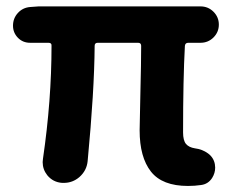

<svg xmlns="http://www.w3.org/2000/svg" viewBox="-20 -580 744 613"><path d="M580.1 13.7Q498 13.7 461.9 -32.2Q425.8 -78.1 425.8 -164.1Q425.8 -182.6 428.2 -281.7Q430.7 -380.9 430.7 -433.6Q430.7 -443.4 420.9 -443.4H292Q282.2 -443.4 282.2 -433.6Q281.2 -290 259.8 -65.4Q256.8 -35.2 233.4 -14.6Q211.9 3.9 183.6 3.9Q181.6 3.9 178.7 3.9Q149.4 2 130.9 -20.5Q116.2 -39.1 116.2 -62.5Q116.2 -67.4 117.2 -73.2Q144.5 -259.8 144.5 -433.6Q145.5 -443.4 134.8 -443.4H76.2Q52.7 -443.4 37.1 -459.5Q21.5 -475.6 21.5 -498Q21.5 -521.5 37.1 -538.6Q52.7 -555.7 76.2 -557.6L103.5 -559.6H620.1Q644.5 -559.6 661.6 -542.5Q678.7 -525.4 678.7 -501.5Q678.7 -477.5 661.6 -460.4Q644.5 -443.4 620.1 -443.4H581.1Q571.3 -443.4 570.3 -433.6Q564.5 -328.1 564.5 -157.2Q564.5 -131.8 573.7 -120.6Q583 -109.4 602.5 -106.4Q626 -103.5 644 -90.3Q662.1 -77.1 666 -55.7Q667 -49.8 667 -44.9Q667 -27.3 657.2 -11.7Q644.5 7.8 622.1 10.7Q601.6 13.7 580.1 13.7Z"/></svg>

Font: Gen Jyuu GothicX Bold
Style: Bold
Weight: 700
Designer: Ryoko NISHIZUKA (kana &amp; ideographs); Paul D. Hunt (Latin, Greek &amp; Cyrillic); Wenlong ZHANG (bopomofo); Sandoll C
Version: Version 1.058.20140828